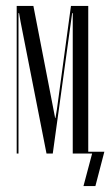

<svg xmlns="http://www.w3.org/2000/svg" viewBox="-20 -515 370 644"><path d="M276 0H224V-471H222L157 0H136L49 -442L44 -471H42V0H36V-495H92L165 -119H166L171 -149L218 -495H276ZM260 109 289 0H270V-6H330L300 109Z"/></svg>

Font: Moniqa Cond Display
Style: Regular
Weight: 400
Width: 3
Designer: Rajesh Rajput
Foundry: Rajesh Rajput
Version: Version 1.000